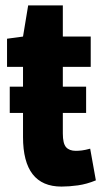

<svg xmlns="http://www.w3.org/2000/svg" viewBox="-20 -679 376 709"><path d="M212 -262V-186Q212 -149 224 -135.5Q236 -122 260 -122Q270 -122 282.5 -123.5Q295 -125 313 -130L334 -13Q300 1 267.5 5.5Q235 10 207 10Q65 10 65 -173V-262H16V-359H65V-432H6V-536L65 -544L84 -659H212V-544H315V-432H212V-359H298V-262Z"/></svg>

Font: Georama SemiCondensed
Style: Bold
Weight: 700
Width: 4
Designer: Jean-Baptiste Levee
Foundry: Production Type
Version: Version 1.000